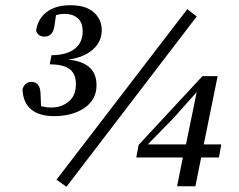

<svg xmlns="http://www.w3.org/2000/svg" viewBox="-20 -700 913 734"><path d="M186 -256Q131 -256 99.5 -281.5Q68 -307 66 -359Q75 -387 100 -387Q134 -387 135 -341L137 -294Q145 -292 155 -290.5Q165 -289 177 -289Q216 -289 243.5 -312.5Q271 -336 270 -380Q270 -418 246 -436Q222 -454 170 -454L177 -489Q233 -489 264.5 -512.5Q296 -536 296 -580Q296 -615 276.5 -631Q257 -647 228 -647Q211 -647 194 -642L188 -600Q182 -560 150 -560Q125 -560 118 -583Q125 -629 159 -654.5Q193 -680 249 -680Q308 -680 338.5 -653Q369 -626 369 -585Q369 -541 335.5 -511Q302 -481 241 -472Q294 -467 321.5 -443Q349 -419 349 -374Q349 -319 303 -287.5Q257 -256 186 -256ZM234 14 196 -13 696 -665 732 -637ZM657 12 679 -98H501L510 -146L754 -409H812L759 -148H826L817 -98H749L727 12ZM545 -148H691L732 -348L642 -247Z"/></svg>

Font: Source Serif 4 SmText
Style: Italic
Weight: 400
Italic angle: -12°
Designer: Frank Grießhammer
Foundry: Adobe
Version: Version 4.005;hotconv 1.1.0;makeotfexe 2.6.0